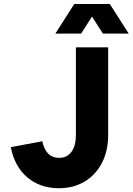

<svg xmlns="http://www.w3.org/2000/svg" viewBox="-20 -949 678 982"><path d="M35.2 -196.3 196.3 -226.6Q214.4 -141.6 282.2 -141.6Q322.8 -141.6 345.5 -172.4Q368.2 -203.1 368.2 -258.8V-707H533.2V-258.8Q533.2 -177.7 501.5 -116Q469.7 -54.2 412.6 -20.3Q355.5 13.7 281.2 13.7Q217.3 13.7 166.3 -11.5Q115.2 -36.6 81.5 -83.7Q47.9 -130.9 35.2 -196.3ZM359.9 -928.7H541.5L638.2 -777.3H506.3L450.7 -864.3L395 -777.3H263.2Z"/></svg>

Font: Wanted Sans ExtraBold
Style: Regular
Weight: 800
Designer: Original Design by Kil Hyung-jin and Kang Hanbin, Wanted Lab, Inc; Hangeul from Source Han Sans by Jang Soo-young and Ka
Foundry: Wanted Lab, Inc.
Version: Version 1.003